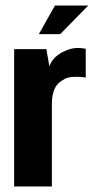

<svg xmlns="http://www.w3.org/2000/svg" viewBox="-20 -672 338 692"><path d="M31 0V-495H147L158 -433Q165 -453 180.5 -467Q196 -481 214 -488Q248 -505 289 -496V-392Q288 -393 273 -394.5Q258 -396 238.5 -394.5Q219 -393 206 -383Q185 -372 176 -350Q167 -328 167 -298V0ZM120 -549 178 -652H298L197 -549Z"/></svg>

Font: Alumni Sans ExtraBold
Style: Regular
Weight: 800
Designer: Robert E. Leuschke
Foundry: Robert E. Leuschke
Version: Version 1.018